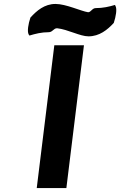

<svg xmlns="http://www.w3.org/2000/svg" viewBox="-20 -942 609 972"><path d="M227 -779C246 -779 251 -799 269 -799C324 -793 385 -758 428 -758C483 -758 524 -791 556 -826C567 -859 573 -896 565 -911L562 -917C532 -908 501 -901 465 -901C446 -901 441 -880 426 -880C389 -886 314 -922 261 -922C205 -922 166 -888 134 -853C123 -820 117 -783 125 -768L129 -762C159 -771 190 -779 227 -779ZM316 10 405 -713H255L166 10Z"/></svg>

Font: Bluebird
Style: SfBdNrwObl
Weight: 700
Designer: Jasper
Foundry: Cannot Into Space Fonts
Version: Version 0.98